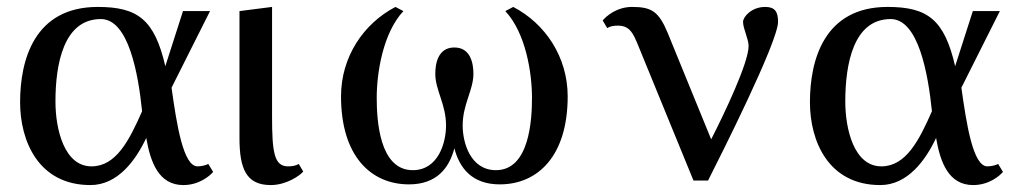

<svg xmlns="http://www.w3.org/2000/svg" viewBox="-20 -522 2937 554"><path d="M475 -269 586 -490H508L457 -331C426 -465 378 -502 262 -502C79 -502 38 -349 38 -227C38 -115 91 12 241 12C320 12 372 -60 402 -124C414 -54 438 12 509 12C554 12 585 -14 595 -26L581 -49C576 -46 563 -42 550 -42C509 -42 490 -161 475 -269ZM390 -201C353 -117 315 -42 244 -42C165 -42 140 -150 140 -229C140 -336 163 -467 271 -467C351 -467 379 -309 390 -201Z M671 -124C671 -36 690 12 761 12C806 12 845 -15 855 -27L842 -49C834 -44 824 -42 811 -42C771 -42 765 -83 765 -186V-502L671 -490Z M1291 -94C1306 -37 1342 10 1422 10C1532 10 1618 -72 1618 -244C1618 -358 1553 -454 1461 -502L1438 -490C1497 -427 1515 -312 1515 -240C1515 -177 1508 -31 1411 -31C1338 -31 1315 -109 1315 -160C1315 -221 1346 -262 1346 -309C1346 -339 1338 -385 1291 -385C1244 -385 1236 -339 1236 -309C1236 -262 1267 -221 1267 -160C1267 -109 1244 -31 1171 -31C1074 -31 1067 -177 1067 -240C1067 -312 1085 -427 1144 -490L1121 -502C1029 -454 964 -358 964 -244C964 -72 1050 10 1160 10C1240 10 1276 -37 1291 -94Z M2225 -459C2225 -488 2216 -502 2188 -502C2148 -502 2124 -473 2124 -459C2124 -439 2140 -410 2140 -389C2140 -341 2070 -194 2032 -120L1907 -426C1881 -489 1860 -502 1804 -502C1759 -502 1729 -475 1719 -463L1732 -441C1740 -446 1750 -448 1763 -448C1804 -448 1810 -417 1834 -360L1981 -1H2023C2062 -78 2225 -402 2225 -459Z M2754 -269 2865 -490H2787L2736 -331C2705 -465 2657 -502 2541 -502C2358 -502 2317 -349 2317 -227C2317 -115 2370 12 2520 12C2599 12 2651 -60 2681 -124C2693 -54 2717 12 2788 12C2833 12 2864 -14 2874 -26L2860 -49C2855 -46 2842 -42 2829 -42C2788 -42 2769 -161 2754 -269ZM2669 -201C2632 -117 2594 -42 2523 -42C2444 -42 2419 -150 2419 -229C2419 -336 2442 -467 2550 -467C2630 -467 2658 -309 2669 -201Z"/></svg>

Font: Lingua Franca
Style: Regular
Weight: 400
Version: Version 1.19